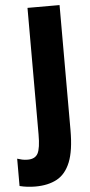

<svg xmlns="http://www.w3.org/2000/svg" viewBox="-123 -749 475 1008"><g transform="rotate(-5 114.5 -245.0)"><path d="M22 224Q0 224 -20.5 221.5Q-41 219 -61 214V70Q-49 74 -35.5 77Q-22 80 -6 80Q33 80 47.5 53Q62 26 62 -47V-714H231V-55Q231 53 206.5 113.5Q182 174 135.5 199Q89 224 22 224Z"/></g></svg>

Font: Noto Sans Lao UI ExtCond Blk
Style: Regular
Weight: 900
Width: 2
Designer: Monotype Design Team
Foundry: Monotype Imaging Inc.
Version: Version 2.000; ttfautohint (v1.8.4.7-5d5b)